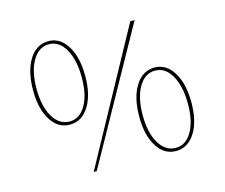

<svg xmlns="http://www.w3.org/2000/svg" viewBox="-100 -839 1145 979"><g transform="rotate(-15 472.0 -349.0)"><path d="M227 -264Q165 -264 127.5 -323.5Q90 -383 90 -481Q90 -582 128 -643Q166 -704 230 -704Q291 -704 328.5 -643.5Q366 -583 366 -484Q366 -384 328 -324Q290 -264 227 -264ZM281 0 660 -694H683L297 0ZM230 -280Q283 -280 315 -335Q347 -390 347 -481Q347 -574 314.5 -631Q282 -688 228 -688Q174 -688 141.5 -632Q109 -576 109 -484Q109 -392 142 -336Q175 -280 230 -280ZM715 6Q653 6 615.5 -53.5Q578 -113 578 -211Q578 -312 616 -373Q654 -434 718 -434Q779 -434 816.5 -373.5Q854 -313 854 -214Q854 -114 816 -54Q778 6 715 6ZM718 -10Q771 -10 803 -65Q835 -120 835 -211Q835 -304 802.5 -361Q770 -418 716 -418Q662 -418 629.5 -362Q597 -306 597 -214Q597 -122 630 -66Q663 -10 718 -10Z"/></g></svg>

Font: Cantarell Thin
Style: Regular
Weight: 100
Designer: Dave Crossland, Nikolaus Waxweiler, Florian Fecher, Jacques Le Bailly, Eben Sorkin, Alexei Vanyashin, Alexios Zavras, Em
Version: Version 0.303